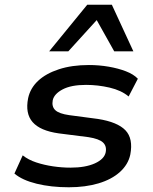

<svg xmlns="http://www.w3.org/2000/svg" viewBox="-20 -783 649 812"><path d="M271 9Q196 9 135 -6Q74 -21 41 -49L76 -126Q100 -107 133.5 -96Q167 -85 204.5 -79.5Q242 -74 278 -74Q341 -74 381 -92Q421 -110 427 -139Q432 -165 415.5 -180.5Q399 -196 354 -203L228 -219Q150 -230 118 -266.5Q86 -303 99 -368Q108 -410 141 -441Q174 -472 229 -490Q284 -508 356 -508Q399 -508 439.5 -501Q480 -494 512.5 -481.5Q545 -469 563 -450L524 -375Q493 -401 443.5 -412.5Q394 -424 344 -424Q281 -424 245 -405Q209 -386 203 -359Q198 -332 214 -317Q230 -302 273 -296L394 -280Q477 -267 510.5 -232Q544 -197 531 -129Q522 -87 487 -55.5Q452 -24 396.5 -7.5Q341 9 271 9ZM188 -566 349 -763H453L544 -566H463L389 -698L269 -566Z"/></svg>

Font: Nunito Sans 7pt SemiExpanded SemiBold
Style: Italic
Weight: 600
Width: 6
Italic angle: -9°
Designer: Vernon Adams
Foundry: Vernon Adams
Version: Version 3.101;gftools[0.9.27]